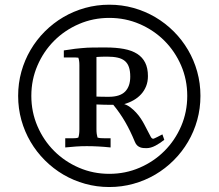

<svg xmlns="http://www.w3.org/2000/svg" viewBox="-20 -749 906 796"><path d="M55.2 -351.6Q55.2 -403.8 68.6 -451.9Q82 -500 106.7 -542Q131.3 -584 166 -618.7Q200.7 -653.3 242.7 -678Q284.7 -702.6 332.8 -716.1Q380.9 -729.5 433.1 -729.5Q485.4 -729.5 533.4 -716.1Q581.5 -702.6 623.5 -678Q665.5 -653.3 700.2 -618.7Q734.9 -584 759.5 -542Q784.2 -500 797.6 -451.9Q811 -403.8 811 -351.6Q811 -299.3 797.6 -251.2Q784.2 -203.1 759.5 -161.1Q734.9 -119.1 700.2 -84.5Q665.5 -49.8 623.5 -25.1Q581.5 -0.5 533.4 12.9Q485.4 26.4 433.1 26.4Q380.9 26.4 332.8 12.9Q284.7 -0.5 242.7 -25.1Q200.7 -49.8 166 -84.5Q131.3 -119.1 106.7 -161.1Q82 -203.1 68.6 -251.2Q55.2 -299.3 55.2 -351.6ZM109.9 -351.6Q109.9 -284.7 135.3 -225.8Q160.6 -167 204.6 -123Q248.5 -79.1 307.4 -53.7Q366.2 -28.3 433.1 -28.3Q500 -28.3 558.8 -53.7Q617.7 -79.1 661.6 -123Q705.6 -167 731 -225.8Q756.3 -284.7 756.3 -351.6Q756.3 -418.5 731 -477.3Q705.6 -536.1 661.6 -580.1Q617.7 -624 558.8 -649.4Q500 -674.8 433.1 -674.8Q366.2 -674.8 307.4 -649.4Q248.5 -624 204.6 -580.1Q160.6 -536.1 135.3 -477.3Q109.9 -418.5 109.9 -351.6ZM309.1 -479Q309.1 -498.5 304.7 -509.8Q298.8 -510.7 293 -510.7Q287.1 -510.7 281.2 -510.7H244.6V-540Q255.9 -541 272 -543.9Q288.1 -546.9 316.4 -549.3Q341.3 -551.8 366.7 -552Q392.1 -552.2 418.5 -552.2Q460.9 -552.2 493.7 -546.1Q526.4 -540 548.6 -525.9Q570.8 -511.7 582 -489Q593.3 -466.3 593.3 -433.6Q593.3 -410.2 585.7 -391.4Q578.1 -372.6 564.9 -358.2Q551.8 -343.8 533.7 -333.5Q515.6 -323.2 495.1 -317.4Q508.8 -313 521.2 -303.5Q533.7 -293.9 544.4 -282.2Q555.2 -270.5 563.7 -257.6Q572.3 -244.6 578.1 -233.4L596.2 -198.7Q601.1 -189.5 605.2 -181.6Q609.4 -173.8 615.2 -173.8Q615.7 -173.8 616.7 -174.1Q617.7 -174.3 621.6 -176Q625.5 -177.7 632.8 -181.4Q640.1 -185.1 653.3 -191.9L661.1 -169.4Q644.5 -155.8 624.8 -145.3Q605 -134.8 587.4 -134.8Q581.5 -134.8 574.7 -135.3Q567.9 -135.7 561.3 -138.2Q554.7 -140.6 548.8 -146Q543 -151.4 539.1 -161.1Q520 -207.5 498.5 -244.4Q477.1 -281.2 449.7 -314.5Q432.1 -314.5 414.6 -314.7Q397 -314.9 379.9 -315.9V-213.4Q379.9 -201.7 381.1 -193.6Q382.3 -185.5 384.3 -178.7Q390.6 -176.8 397.7 -176.3Q404.8 -175.8 413.1 -175.8H438.5V-137.7Q410.6 -140.6 387 -141.8Q363.3 -143.1 339.8 -143.1Q316.4 -143.1 295.2 -141.6Q273.9 -140.1 250.5 -137.7V-175.8H282.7Q288.6 -175.8 294.2 -176.3Q299.8 -176.8 304.7 -178.7Q309.1 -190.9 309.1 -212.4ZM423.8 -514.2Q399.4 -514.2 379.9 -512.7V-348.6Q391.1 -348.1 403.6 -347.9Q416 -347.7 430.7 -347.7Q477.5 -347.7 498.8 -369.4Q520 -391.1 520 -431.2Q520 -454.6 514.6 -470.5Q509.3 -486.3 497.8 -496.1Q486.3 -505.9 468 -510Q449.7 -514.2 423.8 -514.2Z"/></svg>

Font: Tienne
Style: Regular
Weight: 400
Designer: vernon adams
Foundry: vernon adams
Version: Version 1.001